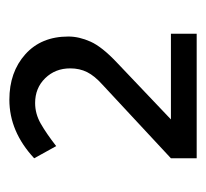

<svg xmlns="http://www.w3.org/2000/svg" viewBox="-35 -813 440 410"><g transform="rotate(-90 185.0 -608.0)"><path d="M52 -408V-463L209 -609Q228 -626 236 -642Q244 -658 244 -678Q244 -710 223 -731.5Q202 -753 170 -753Q147 -753 126 -741Q105 -729 78 -708L52 -755Q109 -808 177 -808Q236 -808 274 -774Q312 -740 312 -682Q312 -659 301 -634.5Q290 -610 256 -578L135 -463H318V-408Z"/></g></svg>

Font: Gantari
Style: Regular
Weight: 400
Designer: Anugrah Pasau
Foundry: Lafontype
Version: Version 1.000; ttfautohint (v1.8.4)